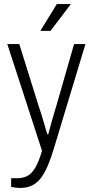

<svg xmlns="http://www.w3.org/2000/svg" viewBox="-20 -743 456 946"><path d="M81 183Q69 183 57 181.5Q45 180 35 178V135H67Q92 135 113.5 124.5Q135 114 153 84.5Q171 55 187 0L16 -526H75L170 -222Q176 -206 183.5 -181Q191 -156 199 -129Q207 -102 213 -82H218Q222 -97 227 -115.5Q232 -134 237.5 -154Q243 -174 248.5 -191.5Q254 -209 258 -223L345 -526H401L245 -10Q232 33 217.5 68.5Q203 104 185 129.5Q167 155 141.5 169Q116 183 81 183ZM179 -591 260 -723H327V-720L229 -591Z"/></svg>

Font: Archivo SemiCondensed ExtraLight
Style: Regular
Weight: 250
Width: 4
Designer: Hector Gatti
Foundry: Omnibus-Type
Version: Version 2.001